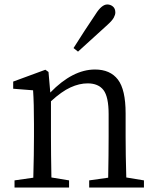

<svg xmlns="http://www.w3.org/2000/svg" viewBox="-20 -839 698 859"><path d="M329 -608 309 -624Q358 -702 408 -776Q435 -819 460 -819Q474 -819 485 -810Q496 -801 496 -783Q496 -773 489 -760Q482 -747 461 -728Q397 -670 329 -608ZM545 -45 624 -32V0H379V-32L464 -44Q466 -150 466 -228V-328Q466 -406 443 -436Q420 -466 372 -466Q335 -466 295.5 -448Q256 -430 208 -386V-228Q208 -152 210 -45L289 -32V0H45V-32L129 -44Q132 -152 132 -228V-283Q132 -378 128 -435L39 -442V-474L183 -527L197 -517L205 -425Q305 -528 405 -528Q473 -528 507.5 -483Q542 -438 542 -332V-228Q542 -150 545 -45Z"/></svg>

Font: Han-Nom Khai
Style: Regular
Weight: 400
Version: Version 1.200;June 22, 2023;FontCreator 14.0.0.2814 64-bit